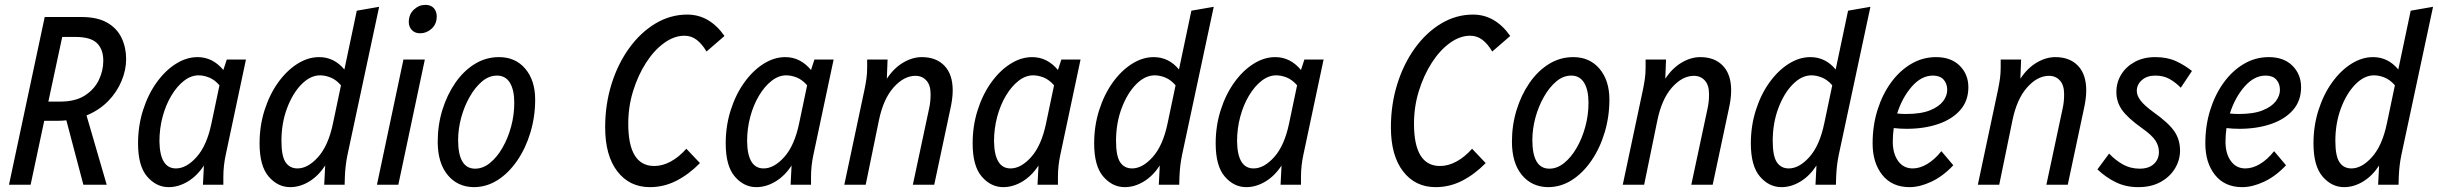

<svg xmlns="http://www.w3.org/2000/svg" viewBox="-20 -760 10031 790"><path d="M17 0 164 -690H315Q381 -690 421.5 -666.5Q462 -643 480.5 -603.5Q499 -564 499 -517Q499 -472 480 -426.5Q461 -381 425 -344Q389 -307 336 -285L419 0H323L253 -265Q245 -264 236.5 -263.5Q228 -263 219 -263H162L106 0ZM179 -342H228Q290 -342 329 -367Q368 -392 386.5 -430.5Q405 -469 405 -510Q405 -557 379 -582.5Q353 -608 290 -608H236Z M548 -170Q548 -242 568.5 -306.5Q589 -371 624 -420Q659 -469 703 -497Q747 -525 793 -525Q855 -525 899 -472L913 -515H992L909 -124Q899 -78 899 -33V0H815L819 -79Q791 -36 752.5 -13Q714 10 674 10Q623 10 585.5 -33.5Q548 -77 548 -170ZM636 -178Q638 -67 704 -67Q747 -67 789 -114Q831 -161 850 -252L883 -409Q863 -432 840.5 -441Q818 -450 797 -450Q766 -450 737 -427.5Q708 -405 685 -366.5Q662 -328 649 -279.5Q636 -231 636 -178Z M1048 -170Q1048 -242 1068.5 -306.5Q1089 -371 1124 -420Q1159 -469 1203 -497Q1247 -525 1293 -525Q1355 -525 1397 -474L1448 -716L1540 -732L1410 -124Q1405 -100 1402.5 -78.5Q1400 -57 1399 -33L1398 0H1314L1318 -79Q1290 -36 1252 -13Q1214 10 1174 10Q1123 10 1085.5 -33.5Q1048 -77 1048 -170ZM1138 -180Q1138 -118 1155 -92.5Q1172 -67 1204 -67Q1247 -67 1289 -114Q1331 -161 1350 -252L1383 -409Q1363 -432 1340.5 -441Q1318 -450 1297 -450Q1257 -450 1220.5 -413Q1184 -376 1161 -314.5Q1138 -253 1138 -180Z M1662 -669Q1662 -701 1683 -720.5Q1704 -740 1730 -740Q1753 -740 1765 -726.5Q1777 -713 1777 -693Q1777 -661 1756 -642Q1735 -623 1709 -623Q1687 -623 1674.5 -636.5Q1662 -650 1662 -669ZM1531 0 1640 -515H1728L1619 0Z M1781 -177Q1781 -245 1800 -307Q1819 -369 1853 -418.5Q1887 -468 1933 -496.5Q1979 -525 2033 -525Q2101 -525 2141.5 -477Q2182 -429 2182 -350Q2182 -280 2162.5 -215Q2143 -150 2108 -99Q2073 -48 2027.5 -19Q1982 10 1929 10Q1862 9 1821.5 -40.5Q1781 -90 1781 -177ZM1865 -184Q1865 -66 1935 -66Q1967 -66 1996 -89.5Q2025 -113 2047.5 -152Q2070 -191 2083 -239Q2096 -287 2096 -337Q2096 -390 2078 -419.5Q2060 -449 2025 -449Q1992 -449 1963.5 -425Q1935 -401 1912.5 -361.5Q1890 -322 1877.5 -275.5Q1865 -229 1865 -184Z M2470 -236Q2470 -330 2496 -413.5Q2522 -497 2568.5 -561.5Q2615 -626 2676.5 -663Q2738 -700 2808 -700Q2899 -700 2961 -612L2887 -548Q2868 -580 2846 -596.5Q2824 -613 2796 -613Q2754 -613 2712.5 -583Q2671 -553 2638 -501.5Q2605 -450 2585 -385.5Q2565 -321 2565 -251Q2565 -77 2672 -77Q2706 -77 2740 -95.5Q2774 -114 2804 -148L2860 -89Q2815 -43 2763.5 -16.5Q2712 10 2654 10Q2570 10 2520 -55Q2470 -120 2470 -236Z M2966 -170Q2966 -242 2986.5 -306.5Q3007 -371 3042 -420Q3077 -469 3121 -497Q3165 -525 3211 -525Q3273 -525 3317 -472L3331 -515H3410L3327 -124Q3317 -78 3317 -33V0H3233L3237 -79Q3209 -36 3170.5 -13Q3132 10 3092 10Q3041 10 3003.5 -33.5Q2966 -77 2966 -170ZM3054 -178Q3056 -67 3122 -67Q3165 -67 3207 -114Q3249 -161 3268 -252L3301 -409Q3281 -432 3258.5 -441Q3236 -450 3215 -450Q3184 -450 3155 -427.5Q3126 -405 3103 -366.5Q3080 -328 3067 -279.5Q3054 -231 3054 -178Z M3454 0 3537 -391Q3542 -415 3545 -436.5Q3548 -458 3548 -482V-515H3632L3629 -436Q3657 -479 3695.5 -502Q3734 -525 3773 -525Q3832 -525 3866 -489.5Q3900 -454 3900 -388Q3900 -368 3897 -348Q3894 -328 3891 -315L3824 0H3736L3803 -314Q3806 -328 3807.5 -341.5Q3809 -355 3809 -373Q3809 -410 3791.5 -429Q3774 -448 3747 -448Q3699 -448 3656.5 -400Q3614 -352 3596 -263L3542 0Z M3982 -170Q3982 -242 4002.5 -306.5Q4023 -371 4058 -420Q4093 -469 4137 -497Q4181 -525 4227 -525Q4289 -525 4333 -472L4347 -515H4426L4343 -124Q4333 -78 4333 -33V0H4249L4253 -79Q4225 -36 4186.5 -13Q4148 10 4108 10Q4057 10 4019.5 -33.5Q3982 -77 3982 -170ZM4070 -178Q4072 -67 4138 -67Q4181 -67 4223 -114Q4265 -161 4284 -252L4317 -409Q4297 -432 4274.5 -441Q4252 -450 4231 -450Q4200 -450 4171 -427.5Q4142 -405 4119 -366.5Q4096 -328 4083 -279.5Q4070 -231 4070 -178Z M4482 -170Q4482 -242 4502.5 -306.5Q4523 -371 4558 -420Q4593 -469 4637 -497Q4681 -525 4727 -525Q4789 -525 4831 -474L4882 -716L4974 -732L4844 -124Q4839 -100 4836.5 -78.5Q4834 -57 4833 -33L4832 0H4748L4752 -79Q4724 -36 4686 -13Q4648 10 4608 10Q4557 10 4519.5 -33.5Q4482 -77 4482 -170ZM4572 -180Q4572 -118 4589 -92.5Q4606 -67 4638 -67Q4681 -67 4723 -114Q4765 -161 4784 -252L4817 -409Q4797 -432 4774.5 -441Q4752 -450 4731 -450Q4691 -450 4654.5 -413Q4618 -376 4595 -314.5Q4572 -253 4572 -180Z M4982 -170Q4982 -242 5002.5 -306.5Q5023 -371 5058 -420Q5093 -469 5137 -497Q5181 -525 5227 -525Q5289 -525 5333 -472L5347 -515H5426L5343 -124Q5333 -78 5333 -33V0H5249L5253 -79Q5225 -36 5186.5 -13Q5148 10 5108 10Q5057 10 5019.5 -33.5Q4982 -77 4982 -170ZM5070 -178Q5072 -67 5138 -67Q5181 -67 5223 -114Q5265 -161 5284 -252L5317 -409Q5297 -432 5274.5 -441Q5252 -450 5231 -450Q5200 -450 5171 -427.5Q5142 -405 5119 -366.5Q5096 -328 5083 -279.5Q5070 -231 5070 -178Z M5703 -236Q5703 -330 5729 -413.5Q5755 -497 5801.5 -561.5Q5848 -626 5909.5 -663Q5971 -700 6041 -700Q6132 -700 6194 -612L6120 -548Q6101 -580 6079 -596.5Q6057 -613 6029 -613Q5987 -613 5945.5 -583Q5904 -553 5871 -501.5Q5838 -450 5818 -385.5Q5798 -321 5798 -251Q5798 -77 5905 -77Q5939 -77 5973 -95.5Q6007 -114 6037 -148L6093 -89Q6048 -43 5996.5 -16.5Q5945 10 5887 10Q5803 10 5753 -55Q5703 -120 5703 -236Z M6201 -177Q6201 -245 6220 -307Q6239 -369 6273 -418.5Q6307 -468 6353 -496.5Q6399 -525 6453 -525Q6521 -525 6561.5 -477Q6602 -429 6602 -350Q6602 -280 6582.5 -215Q6563 -150 6528 -99Q6493 -48 6447.5 -19Q6402 10 6349 10Q6282 9 6241.5 -40.5Q6201 -90 6201 -177ZM6285 -184Q6285 -66 6355 -66Q6387 -66 6416 -89.5Q6445 -113 6467.5 -152Q6490 -191 6503 -239Q6516 -287 6516 -337Q6516 -390 6498 -419.5Q6480 -449 6445 -449Q6412 -449 6383.5 -425Q6355 -401 6332.5 -361.5Q6310 -322 6297.5 -275.5Q6285 -229 6285 -184Z M6657 0 6740 -391Q6745 -415 6748 -436.5Q6751 -458 6751 -482V-515H6835L6832 -436Q6860 -479 6898.5 -502Q6937 -525 6976 -525Q7035 -525 7069 -489.5Q7103 -454 7103 -388Q7103 -368 7100 -348Q7097 -328 7094 -315L7027 0H6939L7006 -314Q7009 -328 7010.5 -341.5Q7012 -355 7012 -373Q7012 -410 6994.5 -429Q6977 -448 6950 -448Q6902 -448 6859.5 -400Q6817 -352 6799 -263L6745 0Z M7184 -170Q7184 -242 7204.5 -306.5Q7225 -371 7260 -420Q7295 -469 7339 -497Q7383 -525 7429 -525Q7491 -525 7533 -474L7584 -716L7676 -732L7546 -124Q7541 -100 7538.5 -78.5Q7536 -57 7535 -33L7534 0H7450L7454 -79Q7426 -36 7388 -13Q7350 10 7310 10Q7259 10 7221.5 -33.5Q7184 -77 7184 -170ZM7274 -180Q7274 -118 7291 -92.5Q7308 -67 7340 -67Q7383 -67 7425 -114Q7467 -161 7486 -252L7519 -409Q7499 -432 7476.5 -441Q7454 -450 7433 -450Q7393 -450 7356.5 -413Q7320 -376 7297 -314.5Q7274 -253 7274 -180Z M7685 -170Q7685 -243 7705 -307Q7725 -371 7760.5 -420Q7796 -469 7843.5 -497Q7891 -525 7946 -525Q8008 -525 8043.5 -489.5Q8079 -454 8079 -401Q8079 -345 8045.5 -307Q8012 -269 7954.5 -249.5Q7897 -230 7825 -230Q7799 -230 7772 -233Q7768 -205 7768 -177Q7768 -128 7790 -97.5Q7812 -67 7850 -67Q7879 -67 7909.5 -85Q7940 -103 7968 -138L8017 -80Q7975 -35 7927 -12.5Q7879 10 7837 10Q7765 10 7725 -40Q7685 -90 7685 -170ZM7933 -449Q7886 -449 7846.5 -404Q7807 -359 7786 -293Q7795 -292 7804 -291.5Q7813 -291 7822 -291Q7884 -291 7921 -306Q7958 -321 7975 -343.5Q7992 -366 7992 -390Q7992 -416 7977 -432.5Q7962 -449 7933 -449Z M8118 0 8201 -391Q8206 -415 8209 -436.5Q8212 -458 8212 -482V-515H8296L8293 -436Q8321 -479 8359.5 -502Q8398 -525 8437 -525Q8496 -525 8530 -489.5Q8564 -454 8564 -388Q8564 -368 8561 -348Q8558 -328 8555 -315L8488 0H8400L8467 -314Q8470 -328 8471.5 -341.5Q8473 -355 8473 -373Q8473 -410 8455.5 -429Q8438 -448 8411 -448Q8363 -448 8320.5 -400Q8278 -352 8260 -263L8206 0Z M8610 -63 8658 -128Q8686 -99 8716.5 -82.5Q8747 -66 8784 -66Q8821 -66 8842 -85Q8863 -104 8863 -135Q8863 -160 8848.5 -182Q8834 -204 8793 -233Q8734 -275 8711 -308Q8688 -341 8688 -381Q8688 -421 8708 -453.5Q8728 -486 8764 -505.5Q8800 -525 8848 -525Q8897 -525 8933 -508.5Q8969 -492 8999 -468L8953 -399Q8934 -419 8908.5 -434Q8883 -449 8848 -449Q8814 -449 8793 -430.5Q8772 -412 8772 -386Q8772 -367 8787.5 -346.5Q8803 -326 8840 -299Q8902 -255 8926 -220.5Q8950 -186 8950 -140Q8950 -102 8929.5 -67.5Q8909 -33 8870.5 -11.5Q8832 10 8778 10Q8727 10 8686 -10Q8645 -30 8610 -63Z M9054 -170Q9054 -243 9074 -307Q9094 -371 9129.5 -420Q9165 -469 9212.5 -497Q9260 -525 9315 -525Q9377 -525 9412.5 -489.5Q9448 -454 9448 -401Q9448 -345 9414.5 -307Q9381 -269 9323.5 -249.5Q9266 -230 9194 -230Q9168 -230 9141 -233Q9137 -205 9137 -177Q9137 -128 9159 -97.5Q9181 -67 9219 -67Q9248 -67 9278.5 -85Q9309 -103 9337 -138L9386 -80Q9344 -35 9296 -12.5Q9248 10 9206 10Q9134 10 9094 -40Q9054 -90 9054 -170ZM9302 -449Q9255 -449 9215.5 -404Q9176 -359 9155 -293Q9164 -292 9173 -291.5Q9182 -291 9191 -291Q9253 -291 9290 -306Q9327 -321 9344 -343.5Q9361 -366 9361 -390Q9361 -416 9346 -432.5Q9331 -449 9302 -449Z M9499 -170Q9499 -242 9519.5 -306.5Q9540 -371 9575 -420Q9610 -469 9654 -497Q9698 -525 9744 -525Q9806 -525 9848 -474L9899 -716L9991 -732L9861 -124Q9856 -100 9853.5 -78.5Q9851 -57 9850 -33L9849 0H9765L9769 -79Q9741 -36 9703 -13Q9665 10 9625 10Q9574 10 9536.5 -33.5Q9499 -77 9499 -170ZM9589 -180Q9589 -118 9606 -92.5Q9623 -67 9655 -67Q9698 -67 9740 -114Q9782 -161 9801 -252L9834 -409Q9814 -432 9791.5 -441Q9769 -450 9748 -450Q9708 -450 9671.5 -413Q9635 -376 9612 -314.5Q9589 -253 9589 -180Z"/></svg>

Font: Radio Canada Condensed
Style: Italic
Weight: 400
Width: 3
Italic angle: -12°
Designer: Charles Daoud, Etienne Aubert Bonn, Alexandre Saumier Demers, Jacques Le Bailly
Foundry: Radio-Canada
Version: Version 2.104; ttfautohint (v1.8.4.7-5d5b);gftools[0.9.28.de